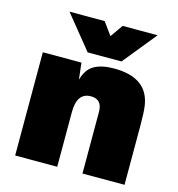

<svg xmlns="http://www.w3.org/2000/svg" viewBox="-113 -872 900 970"><g transform="rotate(15 337.0 -386.5)"><path d="M424 -554Q600 -554 621 -413Q626 -379 626 -312V0H406V-322Q406 -388 347 -388Q274 -388 274 -286V0H54V-540H256L266 -453Q281 -509 319.5 -531.5Q358 -554 424 -554ZM131 -773H315L363 -707L409 -773H592L450 -598H273Z"/></g></svg>

Font: Nacelle Black
Style: Regular
Weight: 900
Designer: Sora Sagano
Foundry: Sora Sagano
Version: Version 1.000;FEAKit 1.0